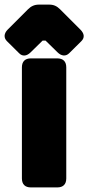

<svg xmlns="http://www.w3.org/2000/svg" viewBox="-33 -817 385 837"><path d="M62.5 -523.4V-39.1C62.5 -13.7 76.2 0 101.6 0H216.8C242.2 0 255.9 -13.7 255.9 -39.1V-523.4C255.9 -548.8 242.2 -562.5 216.8 -562.5H101.6C76.2 -562.5 62.5 -548.8 62.5 -523.4ZM100.6 -588.9 152.8 -640.1H165.5L217.8 -588.9C234.4 -572.3 253.9 -570.3 268.6 -585L321.8 -637.7C336.4 -652.3 335.4 -669.9 317.4 -688L229 -776.4C214.8 -790.5 201.2 -796.9 181.2 -796.9H136.7C117.2 -796.9 102.5 -790 88.9 -776.4L1 -688.5C-17.1 -670.4 -16.6 -651.4 -2.9 -637.7L50.3 -585C65.4 -569.3 84.5 -572.8 100.6 -588.9Z"/></svg>

Font: Gyrotrope Black
Style: Regular
Weight: 900
Designer: David Moles
Version: Version 1.003;Glyphs 3.3.1 (3343)